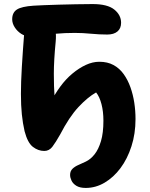

<svg xmlns="http://www.w3.org/2000/svg" viewBox="-20 -732 737 945"><path d="M402 193Q373 193 356 182.5Q339 172 332 157Q325 142 325 129Q325 110 337 98.5Q349 87 367 79.5Q385 72 403 63Q426 52 445.5 27.5Q465 3 477 -37.5Q489 -78 489 -138Q489 -183 479.5 -219.5Q470 -256 453 -277Q412 -254 366.5 -205.5Q321 -157 276 -70Q254 -31 238 -10Q222 11 198 11Q168 11 142 -9Q116 -29 101 -86Q92 -125 87.5 -169Q83 -213 83 -270Q83 -327 87.5 -402.5Q92 -478 100 -581Q102 -611 119 -629Q136 -647 164 -647Q218 -647 239 -618.5Q260 -590 254 -526Q245 -434 245 -369Q245 -304 248.5 -257Q252 -210 252 -171L227 -224Q249 -268 276.5 -305.5Q304 -343 336.5 -370Q369 -397 402.5 -412.5Q436 -428 469 -428Q509 -428 538.5 -412Q568 -396 588.5 -367.5Q609 -339 622 -302.5Q635 -266 641 -226Q647 -186 647 -146Q647 -74 627 -12Q607 50 573 95.5Q539 141 495 167Q451 193 402 193ZM126 -553Q104 -553 84.5 -565.5Q65 -578 52.5 -597.5Q40 -617 40 -637Q40 -670 63 -685Q86 -700 145 -704Q163 -705 195.5 -706.5Q228 -708 268.5 -709Q309 -710 352.5 -711Q396 -712 436 -712Q509 -712 542.5 -685Q576 -658 576 -620Q576 -592 558 -577Q540 -562 508 -562Q469 -562 428 -566Q387 -570 348 -570Q299 -570 255.5 -566Q212 -562 178.5 -557.5Q145 -553 126 -553Z"/></svg>

Font: Shantell Sans
Style: Bold
Weight: 700
Designer: Stephen Nixon, Anya Danilova, Shantell Martin
Foundry: Arrow Type
Version: Version 1.011;[c5ecc13dd]